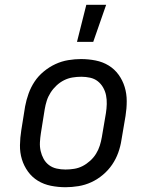

<svg xmlns="http://www.w3.org/2000/svg" viewBox="-20 -775 640 803"><path d="M254 8Q223 8 193 2Q163 -4 138.5 -19Q114 -34 97 -57.5Q80 -81 71.5 -109Q63 -137 63.5 -168Q64 -199 69 -230L85 -330Q90 -357 99.5 -383.5Q109 -410 124.5 -433.5Q140 -457 163 -476Q186 -495 212 -507Q238 -519 265.5 -523.5Q293 -528 319 -528Q350 -528 380 -522Q410 -516 434.5 -501Q459 -486 476 -462.5Q493 -439 501.5 -411Q510 -383 510 -352Q510 -321 505 -290L488 -190Q484 -163 474.5 -136.5Q465 -110 449 -86.5Q433 -63 410.5 -44Q388 -25 362 -13Q336 -1 308 3.5Q280 8 254 8ZM254 -66Q272 -66 290.5 -69Q309 -72 325.5 -80.5Q342 -89 357 -102.5Q372 -116 382 -132.5Q392 -149 397.5 -166.5Q403 -184 406 -202L423 -302Q426 -321 426.5 -340Q427 -359 423.5 -376.5Q420 -394 411 -409.5Q402 -425 388.5 -435.5Q375 -446 357 -450Q339 -454 320 -454Q302 -454 283.5 -451Q265 -448 248 -439.5Q231 -431 216.5 -417.5Q202 -404 191.5 -387.5Q181 -371 175.5 -353.5Q170 -336 167 -318L151 -218Q148 -199 147 -180Q146 -161 150 -143.5Q154 -126 162.5 -110.5Q171 -95 185 -84.5Q199 -74 217 -70Q235 -66 254 -66ZM302 -600 341 -755H424L370 -600Z"/></svg>

Font: Iosevka HT Extended
Style: Italic
Weight: 400
Width: 7
Italic angle: -9°
Monospace: yes
Designer: Belleve Invis
Foundry: Belleve Invis
Version: Version 32.3.0; ttfautohint (v1.8.4)